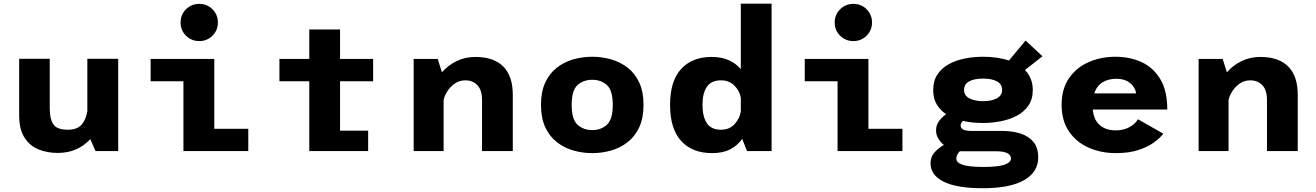

<svg xmlns="http://www.w3.org/2000/svg" viewBox="-20 -820 7140 1042"><path d="M293 10Q236 10 188.5 -9.5Q141 -29 112.5 -73.8Q84 -118.5 84 -194V-501H250V-231Q250 -174.5 269.5 -145.2Q289 -116 348.5 -116Q399.5 -116 423.2 -144Q447 -172 454 -216.5V-501H621.5V0H498.5L470 -65Q437.5 -29.5 393.5 -9.8Q349.5 10 293 10Z M1061.5 -597Q1019 -597 989.5 -626.2Q960 -655.5 960 -698Q960 -740.5 989.5 -769.8Q1019 -799 1061.5 -799Q1103.5 -799 1133 -769.8Q1162.5 -740.5 1162.5 -698Q1162.5 -655.5 1133 -626.2Q1103.5 -597 1061.5 -597ZM1143 -121H1327.5V0H975.5V-379H797.5V-500H1143Z M1496.5 -379V-500H1658.5V-660H1825.5V-500H2005V-379H1825.5V-111H1978V0H1658.5V-379Z M2225 0V-500H2355.5L2378.5 -427.5Q2410.5 -465 2457.2 -488Q2504 -511 2559.5 -511Q2659.5 -511 2711.2 -459Q2763 -407 2763 -305.5V0H2596V-278Q2596 -331 2571 -357.5Q2546 -384 2505.5 -384Q2472.5 -384 2447 -365.8Q2421.5 -347.5 2406 -322Q2390.5 -296.5 2387.5 -276V0Z M3194.5 11Q3141.5 11 3091.8 -3.2Q3042 -17.5 3002.2 -48.5Q2962.5 -79.5 2939.2 -129.5Q2916 -179.5 2916 -251Q2916 -322.5 2939.2 -372.2Q2962.5 -422 3002 -452.8Q3041.5 -483.5 3091.2 -497.8Q3141 -512 3194.5 -512Q3247 -512 3296.8 -497.8Q3346.5 -483.5 3386.2 -452.8Q3426 -422 3449.2 -372Q3472.5 -322 3472.5 -251Q3472.5 -179.5 3449.2 -129.5Q3426 -79.5 3386.2 -48.5Q3346.5 -17.5 3296.8 -3.2Q3247 11 3194.5 11ZM3194.5 -114Q3242 -114 3273.8 -143.2Q3305.5 -172.5 3305.5 -251Q3305.5 -329.5 3273.8 -358.2Q3242 -387 3194.5 -387Q3146 -387 3114.2 -358.2Q3082.5 -329.5 3082.5 -251Q3082.5 -172 3114.5 -143Q3146.5 -114 3194.5 -114Z M3845 11Q3737 11 3676.8 -55Q3616.5 -121 3616.5 -251Q3616.5 -381 3676.8 -446Q3737 -511 3841.5 -511Q3896 -511 3935.5 -493.2Q3975 -475.5 4000.5 -444.5V-800H4167.5V0H4034L4008 -66.5Q3984 -31.5 3944 -10.2Q3904 11 3845 11ZM3792.5 -251Q3792.5 -187.5 3816 -151.8Q3839.5 -116 3892.5 -116Q3939.5 -116 3967.2 -147Q3995 -178 4000.5 -215.5V-289.5Q3994 -327 3965.5 -355.5Q3937 -384 3893.5 -384Q3840.5 -384 3816.5 -349.2Q3792.5 -314.5 3792.5 -251Z M4611.5 -597Q4569 -597 4539.5 -626.2Q4510 -655.5 4510 -698Q4510 -740.5 4539.5 -769.8Q4569 -799 4611.5 -799Q4653.5 -799 4683 -769.8Q4712.5 -740.5 4712.5 -698Q4712.5 -655.5 4683 -626.2Q4653.5 -597 4611.5 -597ZM4693 -121H4877.5V0H4525.5V-379H4347.5V-500H4693Z M5315.5 -152.5Q5287 -152.5 5259 -155.2Q5231 -158 5205 -164Q5193.5 -150 5193.5 -139.5Q5193.5 -125 5207 -117.2Q5220.5 -109.5 5253.5 -109.5H5417.5Q5474 -109.5 5518.5 -95.2Q5563 -81 5588.8 -49.5Q5614.5 -18 5614.5 34.5Q5614.5 114 5537.8 157.8Q5461 201.5 5313.5 201.5Q5172.5 201.5 5101.2 166Q5030 130.5 5030 66Q5030 30 5053.2 5.5Q5076.5 -19 5102.5 -33.5Q5083.5 -48.5 5071.8 -68.8Q5060 -89 5060 -112.5Q5060 -142 5076.8 -163.8Q5093.5 -185.5 5114.5 -200.5Q5082.5 -221.5 5063.5 -253.8Q5044.5 -286 5044.5 -331Q5044.5 -380.5 5067 -415Q5089.5 -449.5 5128 -471Q5166.5 -492.5 5215 -502.2Q5263.5 -512 5315.5 -512Q5352.5 -512 5388.2 -507Q5424 -502 5455.5 -491.5L5546 -600L5637.5 -514.5L5542.5 -440Q5562.5 -419.5 5573.8 -392.5Q5585 -365.5 5585 -331Q5585 -281 5561.2 -246.8Q5537.5 -212.5 5498 -191.8Q5458.5 -171 5410.8 -161.8Q5363 -152.5 5315.5 -152.5ZM5315.5 -271Q5360 -271 5389.2 -286Q5418.5 -301 5418.5 -332Q5418.5 -363.5 5390.5 -378.5Q5362.5 -393.5 5315.5 -393.5Q5267.5 -393.5 5239.8 -378.5Q5212 -363.5 5212 -332Q5212 -301 5241.5 -286Q5271 -271 5315.5 -271ZM5170 40.5Q5170 62.5 5204 74.2Q5238 86 5317 86Q5398 86 5432.2 73.5Q5466.5 61 5466.5 40Q5466.5 1 5385 1H5201.5Q5195.5 1 5189.5 0.5Q5170 19.5 5170 40.5Z M6293.5 -94.5Q6277 -72.5 6244 -48Q6211 -23.5 6159.2 -6.2Q6107.5 11 6036 11Q5955.5 11 5888.5 -18.5Q5821.5 -48 5781.5 -106.5Q5741.5 -165 5741.5 -251.5Q5741.5 -338 5781.8 -396Q5822 -454 5888.5 -483Q5955 -512 6033.5 -512Q6112.5 -512 6176.2 -482.5Q6240 -453 6277.5 -389.8Q6315 -326.5 6315 -225.5H5910.5Q5916 -168.5 5949 -140.5Q5982 -112.5 6036 -112.5Q6079 -112.5 6111 -130.8Q6143 -149 6155.5 -173ZM6037.5 -392.5Q5995 -392.5 5963.8 -373.5Q5932.5 -354.5 5918.5 -313H6145.5Q6144.5 -328.5 6133.2 -347Q6122 -365.5 6098.5 -379Q6075 -392.5 6037.5 -392.5Z M6485 0V-500H6615.5L6638.5 -427.5Q6670.5 -465 6717.2 -488Q6764 -511 6819.5 -511Q6919.5 -511 6971.2 -459Q7023 -407 7023 -305.5V0H6856V-278Q6856 -331 6831 -357.5Q6806 -384 6765.5 -384Q6732.5 -384 6707 -365.8Q6681.5 -347.5 6666 -322Q6650.5 -296.5 6647.5 -276V0Z"/></svg>

Font: League Mono
Style: Bold
Weight: 700
Width: 6
Designer: Tyler Finck
Foundry: The League of Moveable Type / Tyler Finck
Version: Version 2.300;RELEASE